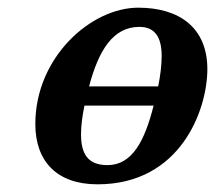

<svg xmlns="http://www.w3.org/2000/svg" viewBox="-20 -470 560 500"><path d="M520 -290C520 -397 448 -450 340 -450C217 -450 72 -321 72 -147C72 -50 128 10 234 10C451 10 520 -185 520 -290ZM380 -195C357 -103 324 -40 260 -40C209 -40 191 -69 191 -120C191 -141 194 -167 200 -195ZM212 -245C237 -340 275 -400 343 -400C385 -400 401 -371 401 -324C401 -302 398 -275 392 -245Z"/></svg>

Font: Pfennig
Style: BoldItalic
Weight: 700
Italic angle: -13°
Version: Version 20100423